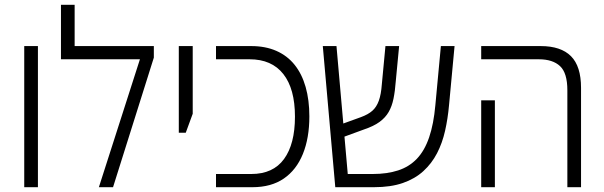

<svg xmlns="http://www.w3.org/2000/svg" viewBox="-20 -780 2517 800"><path d="M81 0V-588H138V0Z M291 -588H621V-540L451 0H392L563 -533H234V-760H291Z M725 -227V-588H783V-306L754 -227Z M880 0V-55H1027Q1118 -55 1163.5 -117.5Q1209 -180 1209 -294Q1209 -410 1160.5 -471.5Q1112 -533 1020 -533H880V-588H1027Q1086 -588 1131.5 -568Q1177 -548 1207.5 -510Q1238 -472 1253.5 -417.5Q1269 -363 1269 -295Q1269 -205 1242 -138.5Q1215 -72 1162.5 -36Q1110 0 1032 0Z M1377 0 1325 -588H1382L1429 -55H1533Q1593 -55 1639 -70Q1685 -85 1717 -118.5Q1749 -152 1768 -207.5Q1787 -263 1794 -342L1817 -588H1874L1851 -342Q1846 -286 1834.5 -235Q1823 -184 1801 -141.5Q1779 -99 1744 -67Q1709 -35 1658.5 -17.5Q1608 0 1538 0ZM1394 -203 1390 -258 1484 -292Q1514 -303 1531.5 -318.5Q1549 -334 1558.5 -360.5Q1568 -387 1571 -429L1586 -588H1643L1629 -441Q1626 -400 1619.5 -368.5Q1613 -337 1599.5 -313.5Q1586 -290 1561.5 -272Q1537 -254 1495 -240Z M2344 0V-404Q2344 -476 2313.5 -504.5Q2283 -533 2225 -533H1985V-588H2233Q2317 -588 2359 -546Q2401 -504 2401 -414V0ZM1985 0V-362H2042V0Z"/></svg>

Font: Noto Sans Hebrew SemiCondensed Light
Style: Regular
Weight: 300
Width: 4
Designer: Monotype Design Team
Foundry: Monotype Imaging Inc.
Version: Version 2.003